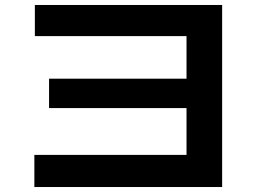

<svg xmlns="http://www.w3.org/2000/svg" viewBox="-20 -746 1040 771"><path d="M118 5V-124H729V-601H120V-726H872V5ZM177 -312V-430H813V-312Z"/></svg>

Font: Murecho Thin SemiBold
Style: Regular
Weight: 600
Version: Version 1.010